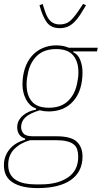

<svg xmlns="http://www.w3.org/2000/svg" viewBox="-34 -750 520 982"><path d="M388 51Q388 128 329 170Q270 212 158 212Q77 212 31.5 183.5Q-14 155 -14 95Q-14 49 14.5 14Q43 -21 94 -35L95 -41Q54 -54 54 -100Q54 -118 62 -133Q70 -148 83.5 -159.5Q97 -171 114 -178.5Q131 -186 150 -189L151 -195Q133 -201 120 -213.5Q107 -226 98.5 -242.5Q90 -259 85.5 -278.5Q81 -298 81 -317Q81 -363 93.5 -400.5Q106 -438 129 -464Q152 -490 184 -504Q216 -518 254 -518Q274 -518 290 -514.5Q306 -511 317 -506H466L462 -487H341L340 -483Q365 -473 376.5 -443Q388 -413 388 -381Q388 -287 341.5 -233.5Q295 -180 214 -180Q191 -180 169 -186Q116 -170 95 -149Q74 -128 74 -100Q74 -82 86 -67.5Q98 -53 134 -53H255Q329 -53 358.5 -25.5Q388 2 388 51ZM216 -199Q279 -199 315 -234.5Q351 -270 361 -327Q366 -353 366.5 -364Q367 -375 367 -381Q367 -435 340 -467Q313 -499 253 -499Q190 -499 154 -463.5Q118 -428 108 -371Q103 -345 102.5 -334Q102 -323 102 -317Q102 -263 129 -231Q156 -199 216 -199ZM366 52Q366 31 361 15Q356 -1 343 -11.5Q330 -22 307.5 -27.5Q285 -33 251 -33H120Q70 -19 39 12.5Q8 44 8 93Q8 122 19 141Q30 160 49 171.5Q68 183 93 188Q118 193 146 193H176Q261 193 313.5 157.5Q366 122 366 52ZM271 -606Q227 -606 205 -636.5Q183 -667 168 -723L184 -730L196 -693Q208 -656 226 -640.5Q244 -625 271 -625Q302 -625 321.5 -640.5Q341 -656 367 -694L391 -730L406 -723Q390 -696 376 -674.5Q362 -653 346.5 -637.5Q331 -622 313 -614Q295 -606 271 -606Z"/></svg>

Font: IBM Plex Sans Condensed Thin
Style: Italic
Weight: 100
Width: 3
Italic angle: -11°
Designer: Mike Abbink, Paul van der Laan, Pieter van Rosmalen
Foundry: Bold Monday
Version: Version 1.3